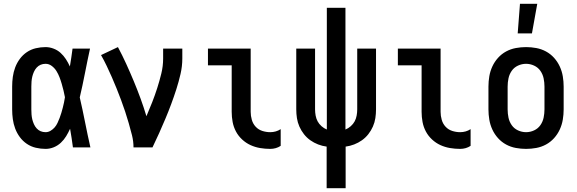

<svg xmlns="http://www.w3.org/2000/svg" viewBox="-20 -776 3040 1011"><path d="M220 8Q194 8 168.5 2Q143 -4 121.5 -18.5Q100 -33 84.5 -54Q69 -75 60 -99Q51 -123 47.5 -148.5Q44 -174 44 -200V-320Q44 -346 47.5 -371.5Q51 -397 60 -421Q69 -445 84.5 -466Q100 -487 121.5 -501.5Q143 -516 168.5 -522Q194 -528 220 -528Q241 -528 262 -520Q283 -512 299 -497.5Q315 -483 327 -464.5Q339 -446 348 -426Q352 -450 355.5 -473.5Q359 -497 362 -520H454Q440 -456 427.5 -391.5Q415 -327 400 -263Q415 -198 428 -132Q441 -66 456 0H364Q361 -25 357 -49.5Q353 -74 349 -98Q340 -78 328.5 -59Q317 -40 300.5 -24.5Q284 -9 263 -0.5Q242 8 220 8ZM220 -80Q234 -80 246.5 -87.5Q259 -95 268 -105.5Q277 -116 283 -129Q289 -142 294 -155Q299 -168 303 -181.5Q307 -195 310.5 -208.5Q314 -222 317 -236Q320 -250 322 -264Q319 -281 314.5 -299Q310 -317 305 -334.5Q300 -352 293.5 -369Q287 -386 277.5 -401.5Q268 -417 253 -428.5Q238 -440 220 -440Q206 -440 194 -435Q182 -430 173 -420Q164 -410 158.5 -397.5Q153 -385 150 -372.5Q147 -360 146 -346.5Q145 -333 145 -320V-200Q145 -187 146 -173.5Q147 -160 150 -147.5Q153 -135 158.5 -122.5Q164 -110 173 -100Q182 -90 194 -85Q206 -80 220 -80Z M683 0Q683 -32 675 -64Q667 -96 658 -127Q649 -158 639 -188.5Q629 -219 617.5 -249.5Q606 -280 594 -310Q582 -340 569 -369.5Q556 -399 542 -428.5Q528 -458 512 -486L601 -528Q624 -485 644.5 -440Q665 -395 684 -349.5Q703 -304 720 -257.5Q737 -211 751 -164Q767 -201 781.5 -238Q796 -275 808 -312.5Q820 -350 829.5 -389Q839 -428 839 -468V-520H940V-468Q940 -427 930.5 -386Q921 -345 908.5 -306Q896 -267 881.5 -228Q867 -189 851 -151Q835 -113 818 -75Q801 -37 783 0Z M1403 8Q1376 8 1349.5 3.5Q1323 -1 1299 -12Q1275 -23 1255 -41.5Q1235 -60 1222.5 -83.5Q1210 -107 1205 -133.5Q1200 -160 1200 -187V-432H1075V-520H1300V-187Q1300 -166 1306 -145Q1312 -124 1326.5 -108.5Q1341 -93 1361.5 -86.5Q1382 -80 1403 -80Q1418 -80 1432 -84Q1446 -88 1458 -96V-8Q1446 0 1432 4Q1418 8 1403 8Z M1700 215V-4Q1677 -7 1655 -15.5Q1633 -24 1614 -37.5Q1595 -51 1580.5 -69.5Q1566 -88 1556.5 -109.5Q1547 -131 1543.5 -154Q1540 -177 1540 -200V-520H1639V-200Q1639 -184 1642 -167.5Q1645 -151 1652.5 -137Q1660 -123 1673 -111.5Q1686 -100 1701 -94V-735H1799V-94Q1814 -100 1827 -111.5Q1840 -123 1847.5 -137Q1855 -151 1858 -167.5Q1861 -184 1861 -200V-520H1960V-200Q1960 -177 1956.5 -154Q1953 -131 1943.5 -109.5Q1934 -88 1919.5 -69.5Q1905 -51 1886 -37.5Q1867 -24 1845 -15.5Q1823 -7 1800 -4V215Z M2403 8Q2376 8 2349.5 3.5Q2323 -1 2299 -12Q2275 -23 2255 -41.5Q2235 -60 2222.5 -83.5Q2210 -107 2205 -133.5Q2200 -160 2200 -187V-432H2075V-520H2300V-187Q2300 -166 2306 -145Q2312 -124 2326.5 -108.5Q2341 -93 2361.5 -86.5Q2382 -80 2403 -80Q2418 -80 2432 -84Q2446 -88 2458 -96V-8Q2446 0 2432 4Q2418 8 2403 8Z M2750 8Q2723 8 2696 3Q2669 -2 2645 -15Q2621 -28 2602.5 -48.5Q2584 -69 2572.5 -94Q2561 -119 2556.5 -146Q2552 -173 2552 -200V-320Q2552 -347 2556.5 -374Q2561 -401 2572.5 -426Q2584 -451 2602.5 -471.5Q2621 -492 2645 -505Q2669 -518 2696 -523Q2723 -528 2750 -528Q2777 -528 2804 -523Q2831 -518 2855 -505Q2879 -492 2897.5 -471.5Q2916 -451 2927.5 -426Q2939 -401 2943.5 -374Q2948 -347 2948 -320V-200Q2948 -173 2943.5 -146Q2939 -119 2927.5 -94Q2916 -69 2897.5 -48.5Q2879 -28 2855 -15Q2831 -2 2804 3Q2777 8 2750 8ZM2750 -80Q2772 -80 2792.5 -89.5Q2813 -99 2825.5 -117Q2838 -135 2842.5 -156.5Q2847 -178 2847 -200V-320Q2847 -342 2842.5 -363.5Q2838 -385 2825.5 -403Q2813 -421 2792.5 -430.5Q2772 -440 2750 -440Q2728 -440 2707.5 -430.5Q2687 -421 2674.5 -403Q2662 -385 2657.5 -363.5Q2653 -342 2653 -320V-200Q2653 -178 2657.5 -156.5Q2662 -135 2674.5 -117Q2687 -99 2707.5 -89.5Q2728 -80 2750 -80ZM2706 -600 2718 -756H2809L2781 -600Z"/></svg>

Font: Iosevka Term Semibold
Style: Regular
Weight: 600
Monospace: yes
Designer: Belleve Invis
Foundry: Belleve Invis
Version: Version 31.4.0